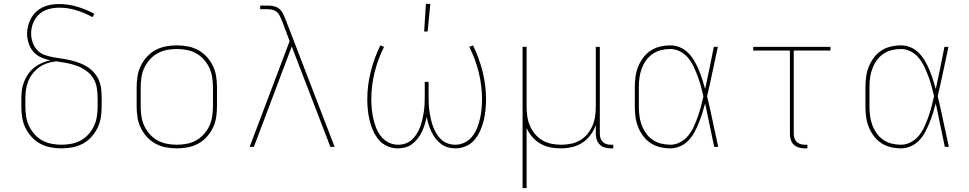

<svg xmlns="http://www.w3.org/2000/svg" viewBox="-20 -764 5040 999"><path d="M300 8Q271 8 242.5 2.5Q214 -3 189 -16.5Q164 -30 144.5 -51.5Q125 -73 112.5 -98.5Q100 -124 95.5 -152.5Q91 -181 91 -210V-250Q91 -273 94 -295.5Q97 -318 105.5 -339.5Q114 -361 127.5 -380Q141 -399 159 -413Q177 -427 198.5 -436.5Q220 -446 242 -450Q217 -455 193.5 -465.5Q170 -476 153.5 -495Q137 -514 129 -539Q121 -564 121 -589Q121 -610 126.5 -631Q132 -652 142.5 -670.5Q153 -689 169 -703.5Q185 -718 204.5 -727Q224 -736 245 -739.5Q266 -743 287 -743Q335 -743 382 -729Q429 -715 471 -692L461 -675Q421 -697 377.5 -710.5Q334 -724 288 -724Q260 -724 232.5 -716.5Q205 -709 184 -690Q163 -671 152.5 -644.5Q142 -618 142 -589Q142 -566 150 -543Q158 -520 174 -503Q190 -486 212.5 -478Q235 -470 258.5 -466Q282 -462 305 -458.5Q328 -455 351 -449.5Q374 -444 396 -435.5Q418 -427 437.5 -414Q457 -401 472.5 -382.5Q488 -364 496.5 -342Q505 -320 507 -296.5Q509 -273 509 -250V-210Q509 -181 504.5 -152.5Q500 -124 487.5 -98.5Q475 -73 455.5 -51.5Q436 -30 411 -16.5Q386 -3 357.5 2.5Q329 8 300 8ZM300 -11Q326 -11 352 -16Q378 -21 400.5 -33.5Q423 -46 440.5 -65.5Q458 -85 469 -108.5Q480 -132 484 -158Q488 -184 488 -210V-250Q488 -277 484 -304.5Q480 -332 466 -355.5Q452 -379 429 -395.5Q406 -412 380 -421.5Q354 -431 327 -436Q300 -441 273 -445Q250 -443 227 -435.5Q204 -428 185 -414.5Q166 -401 151 -382.5Q136 -364 127 -342Q118 -320 115 -296.5Q112 -273 112 -250V-210Q112 -184 116 -158Q120 -132 131 -108.5Q142 -85 159.5 -65.5Q177 -46 199.5 -33.5Q222 -21 248 -16Q274 -11 300 -11Z M900 8Q871 8 842.5 2.5Q814 -3 789 -16.5Q764 -30 744.5 -51.5Q725 -73 712.5 -98.5Q700 -124 695.5 -152.5Q691 -181 691 -210V-310Q691 -339 695.5 -367.5Q700 -396 712.5 -421.5Q725 -447 744.5 -468.5Q764 -490 789 -503.5Q814 -517 842.5 -522.5Q871 -528 900 -528Q929 -528 957.5 -522.5Q986 -517 1011 -503.5Q1036 -490 1055.5 -468.5Q1075 -447 1087.5 -421.5Q1100 -396 1104.5 -367.5Q1109 -339 1109 -310V-210Q1109 -181 1104.5 -152.5Q1100 -124 1087.5 -98.5Q1075 -73 1055.5 -51.5Q1036 -30 1011 -16.5Q986 -3 957.5 2.5Q929 8 900 8ZM900 -11Q926 -11 952 -16Q978 -21 1000.5 -33.5Q1023 -46 1040.5 -65.5Q1058 -85 1069 -108.5Q1080 -132 1084 -158Q1088 -184 1088 -210V-310Q1088 -336 1084 -362Q1080 -388 1069 -411.5Q1058 -435 1040.5 -454.5Q1023 -474 1000.5 -486.5Q978 -499 952 -504Q926 -509 900 -509Q874 -509 848 -504Q822 -499 799.5 -486.5Q777 -474 759.5 -454.5Q742 -435 731 -411.5Q720 -388 716 -362Q712 -336 712 -310V-210Q712 -184 716 -158Q720 -132 731 -108.5Q742 -85 759.5 -65.5Q777 -46 799.5 -33.5Q822 -21 848 -16Q874 -11 900 -11Z M1279 0 1487 -550 1448 -654Q1448 -654 1447 -654V-656Q1442 -668 1436.5 -680Q1431 -692 1422 -700.5Q1413 -709 1400 -712.5Q1387 -716 1375 -716H1334V-735H1375Q1391 -735 1407 -731Q1423 -727 1435 -716Q1447 -705 1454 -690Q1461 -675 1467 -660L1721 0H1699L1498 -522L1301 0Z M2050 8Q2022 8 1995.5 -3.5Q1969 -15 1951 -36.5Q1933 -58 1921.5 -83.5Q1910 -109 1903.5 -136Q1897 -163 1894 -191Q1891 -219 1891 -247Q1891 -320 1909 -391.5Q1927 -463 1959 -528L1978 -520Q1946 -456 1929 -387Q1912 -318 1912 -247Q1912 -222 1914.5 -196.5Q1917 -171 1922.5 -146.5Q1928 -122 1937.5 -98Q1947 -74 1963 -54Q1979 -34 2002 -22.5Q2025 -11 2051 -11Q2071 -11 2090 -17.5Q2109 -24 2123.5 -37.5Q2138 -51 2148.5 -68Q2159 -85 2166 -103.5Q2173 -122 2177.5 -141.5Q2182 -161 2185 -180.5Q2188 -200 2189 -220Q2190 -240 2190 -260V-338H2210V-260Q2210 -240 2211 -220Q2212 -200 2215 -180.5Q2218 -161 2222.5 -141.5Q2227 -122 2234 -103.5Q2241 -85 2251.5 -68Q2262 -51 2276.5 -37.5Q2291 -24 2310 -17.5Q2329 -11 2349 -11Q2375 -11 2398 -22.5Q2421 -34 2437 -54Q2453 -74 2462.5 -98Q2472 -122 2477.5 -146.5Q2483 -171 2485.5 -196.5Q2488 -222 2488 -247Q2488 -318 2471 -387Q2454 -456 2422 -520L2441 -528Q2473 -463 2491 -391.5Q2509 -320 2509 -247Q2509 -219 2506 -191Q2503 -163 2496.5 -136Q2490 -109 2478.5 -83.5Q2467 -58 2449 -36.5Q2431 -15 2404.5 -3.5Q2378 8 2350 8Q2330 8 2310 2.5Q2290 -3 2274 -15.5Q2258 -28 2245.5 -44.5Q2233 -61 2224.5 -79Q2216 -97 2210 -116.5Q2204 -136 2200 -156Q2196 -136 2190 -116.5Q2184 -97 2175.5 -79Q2167 -61 2154.5 -44.5Q2142 -28 2126 -15.5Q2110 -3 2090 2.5Q2070 8 2050 8ZM2187 -600 2196 -744H2219L2205 -600Z M2699 215V-520H2720V-210Q2720 -185 2723.5 -159.5Q2727 -134 2737 -110.5Q2747 -87 2763.5 -67Q2780 -47 2802 -34Q2824 -21 2849.5 -16Q2875 -11 2900 -11Q2925 -11 2950.5 -16Q2976 -21 2998 -34Q3020 -47 3036.5 -67Q3053 -87 3063 -110.5Q3073 -134 3076.5 -159.5Q3080 -185 3080 -210V-520H3101V-68Q3101 -56 3104.5 -45Q3108 -34 3116 -26Q3124 -18 3135 -14.5Q3146 -11 3158 -11H3171V8H3158Q3142 8 3127 3.5Q3112 -1 3101 -11.5Q3090 -22 3085 -37Q3080 -52 3080 -68V-113Q3070 -85 3052 -61Q3034 -37 3009.5 -21Q2985 -5 2955.5 1.5Q2926 8 2897 8Q2869 8 2842 2.5Q2815 -3 2791.5 -16.5Q2768 -30 2749.5 -51.5Q2731 -73 2720 -98V215Z M3468 8Q3441 8 3414 1.5Q3387 -5 3364.5 -20Q3342 -35 3326 -57Q3310 -79 3300 -104Q3290 -129 3286.5 -156Q3283 -183 3283 -210V-310Q3283 -337 3286.5 -364Q3290 -391 3300 -416Q3310 -441 3326 -463Q3342 -485 3364.5 -500Q3387 -515 3414 -521.5Q3441 -528 3468 -528Q3494 -528 3518.5 -517.5Q3543 -507 3561.5 -488Q3580 -469 3593 -446.5Q3606 -424 3616 -400Q3626 -376 3634 -351Q3642 -326 3649 -301Q3661 -355 3672 -410Q3683 -465 3694 -520H3715Q3701 -456 3687.5 -391.5Q3674 -327 3659 -263Q3675 -198 3688.5 -132Q3702 -66 3717 0H3696Q3684 -56 3672.5 -112.5Q3661 -169 3649 -226Q3642 -200 3634 -174.5Q3626 -149 3616 -124.5Q3606 -100 3593.5 -76.5Q3581 -53 3562.5 -33.5Q3544 -14 3519 -3Q3494 8 3468 8ZM3468 -11Q3495 -11 3520 -24.5Q3545 -38 3562 -59.5Q3579 -81 3590.5 -106.5Q3602 -132 3611 -157.5Q3620 -183 3627 -209.5Q3634 -236 3640 -263Q3634 -289 3627 -315Q3620 -341 3610.5 -366.5Q3601 -392 3589.5 -416.5Q3578 -441 3561 -462Q3544 -483 3519.5 -496Q3495 -509 3468 -509Q3443 -509 3419 -503Q3395 -497 3375 -483Q3355 -469 3341 -449Q3327 -429 3318.5 -406Q3310 -383 3307 -358.5Q3304 -334 3304 -310V-210Q3304 -186 3307 -161.5Q3310 -137 3318.5 -114Q3327 -91 3341 -71Q3355 -51 3375 -37Q3395 -23 3419 -17Q3443 -11 3468 -11Z M4181 8H4167Q4152 8 4136.5 3.5Q4121 -1 4110 -11.5Q4099 -22 4094.5 -37Q4090 -52 4090 -68V-501H3899V-520H4301V-501H4110V-68Q4110 -56 4113.5 -45Q4117 -34 4125 -26Q4133 -18 4144.5 -14.5Q4156 -11 4167 -11H4181Z M4668 8Q4641 8 4614 1.5Q4587 -5 4564.5 -20Q4542 -35 4526 -57Q4510 -79 4500 -104Q4490 -129 4486.5 -156Q4483 -183 4483 -210V-310Q4483 -337 4486.5 -364Q4490 -391 4500 -416Q4510 -441 4526 -463Q4542 -485 4564.5 -500Q4587 -515 4614 -521.5Q4641 -528 4668 -528Q4694 -528 4718.5 -517.5Q4743 -507 4761.5 -488Q4780 -469 4793 -446.5Q4806 -424 4816 -400Q4826 -376 4834 -351Q4842 -326 4849 -301Q4861 -355 4872 -410Q4883 -465 4894 -520H4915Q4901 -456 4887.5 -391.5Q4874 -327 4859 -263Q4875 -198 4888.5 -132Q4902 -66 4917 0H4896Q4884 -56 4872.5 -112.5Q4861 -169 4849 -226Q4842 -200 4834 -174.5Q4826 -149 4816 -124.5Q4806 -100 4793.5 -76.5Q4781 -53 4762.5 -33.5Q4744 -14 4719 -3Q4694 8 4668 8ZM4668 -11Q4695 -11 4720 -24.5Q4745 -38 4762 -59.5Q4779 -81 4790.5 -106.5Q4802 -132 4811 -157.5Q4820 -183 4827 -209.5Q4834 -236 4840 -263Q4834 -289 4827 -315Q4820 -341 4810.5 -366.5Q4801 -392 4789.5 -416.5Q4778 -441 4761 -462Q4744 -483 4719.5 -496Q4695 -509 4668 -509Q4643 -509 4619 -503Q4595 -497 4575 -483Q4555 -469 4541 -449Q4527 -429 4518.5 -406Q4510 -383 4507 -358.5Q4504 -334 4504 -310V-210Q4504 -186 4507 -161.5Q4510 -137 4518.5 -114Q4527 -91 4541 -71Q4555 -51 4575 -37Q4595 -23 4619 -17Q4643 -11 4668 -11Z"/></svg>

Font: Iosevka Aile Thin
Style: Regular
Weight: 100
Designer: Belleve Invis
Foundry: Belleve Invis
Version: Version 31.1.0; ttfautohint (v1.8.4)